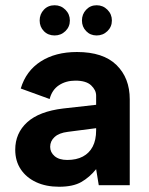

<svg xmlns="http://www.w3.org/2000/svg" viewBox="-20 -705 569 731"><path d="M188 -570Q163 -570 147 -586.5Q131 -603 131 -627Q131 -651 147 -668Q163 -685 188 -685Q212 -685 229 -668Q246 -651 246 -627Q246 -603 229 -586.5Q212 -570 188 -570ZM348 -570Q324 -570 308 -586.5Q292 -603 292 -627Q292 -651 308 -668Q324 -685 348 -685Q372 -685 389 -668Q406 -651 406 -627Q406 -603 389 -586.5Q372 -570 348 -570ZM356 0 346 -61Q321 -30 289.5 -12Q258 6 205 6Q155 6 117.5 -11.5Q80 -29 59 -60.5Q38 -92 38 -135Q38 -198 83.5 -239.5Q129 -281 221 -292L346 -306V-341Q346 -362 327 -380Q308 -398 267 -398Q231 -398 204.5 -380.5Q178 -363 169 -328L59 -368Q79 -435 135 -471Q191 -507 273 -507Q373 -507 423.5 -457.5Q474 -408 474 -327V0ZM346 -217 238 -203Q205 -199 188 -183.5Q171 -168 171 -146Q171 -125 188 -110.5Q205 -96 236 -96Q271 -96 295.5 -109Q320 -122 333 -147Q346 -172 346 -209Z"/></svg>

Font: Albert Sans
Style: Bold
Weight: 700
Designer: Andreas Rasmussen
Foundry: a.Foundry
Version: Version 1.025